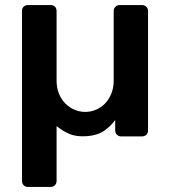

<svg xmlns="http://www.w3.org/2000/svg" viewBox="-20 -540 672 760"><path d="M91 200Q80 200 73.5 193Q67 186 67 176V-496Q67 -507 73.5 -513.5Q80 -520 91 -520H180Q191 -520 197.5 -513.5Q204 -507 204 -496V-221Q204 -192 213.5 -169Q223 -146 239 -130Q255 -114 275.5 -105.5Q296 -97 317 -97Q339 -97 359.5 -105.5Q380 -114 395.5 -130Q411 -146 420.5 -169Q430 -192 430 -221V-496Q430 -507 437 -513.5Q444 -520 454 -520H542Q552 -520 559 -513.5Q566 -507 566 -496V-24Q566 -13 559 -6.5Q552 0 542 0H460Q450 0 443 -6.5Q436 -13 436 -24V-65Q417 -39 391 -21.5Q365 -4 324 -1Q282 2 254.5 -10Q227 -22 204 -41V176Q204 186 197.5 193Q191 200 180 200Z"/></svg>

Font: Fz Rubik Med
Style: Regular
Weight: 500
Designer: Hubert and Fischer
Foundry: Hubert and Fischer
Version: Vit hóa bi FontZin.com